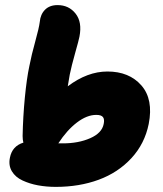

<svg xmlns="http://www.w3.org/2000/svg" viewBox="-20 -750 640 754"><path d="M199.2 -16.1Q162.1 -16.1 129.2 -22.2Q96.2 -28.3 68.4 -41.3Q40.5 -54.2 26.6 -77.4Q12.7 -100.6 19 -130.9Q27.8 -176.3 71.8 -189.9Q68.8 -201.7 68.8 -215.8Q70.3 -291 77.6 -366.9Q85 -442.9 95.2 -490.2Q104 -535.6 118.7 -588.1Q133.3 -640.6 136.2 -664.1Q138.7 -693.4 156.7 -711.7Q174.8 -730 206.1 -730Q250.5 -730 276.9 -696.5Q303.2 -663.1 292 -606Q289.6 -592.8 275.1 -541.7Q260.7 -490.7 253.9 -457Q246.1 -412.6 246.1 -411.1Q323.2 -469.2 401.9 -469.2Q487.3 -469.2 535.2 -414.6Q583 -359.9 564 -263.2Q548.3 -185.5 496.1 -128.9Q443.8 -72.3 367.7 -44.2Q291.5 -16.1 199.2 -16.1ZM357.9 -298.8Q321.3 -298.8 282 -268.8Q242.7 -238.8 209 -187H227.1Q288.1 -187 334.2 -207.3Q380.4 -227.5 387.2 -263.2Q391.1 -281.2 384.5 -290Q377.9 -298.8 357.9 -298.8Z"/></svg>

Font: Shantell Sans Irregular Bouncy
Style: Italic
Weight: 800
Italic angle: -11.31°
Designer: Stephen Nixon, Anya Danilova, Shantell Martin
Foundry: Arrow Type
Version: Version 1.006;[9816181b4]